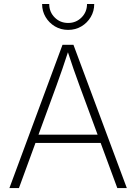

<svg xmlns="http://www.w3.org/2000/svg" viewBox="-20 -955 692 975"><path d="M27.8 0 297.4 -727.5H353L624 0H575.7L383.8 -520Q369.1 -559.1 353.3 -605Q337.4 -650.9 318.8 -708H331.1Q312.5 -650.9 296.6 -604.7Q280.8 -558.6 266.6 -520L76.2 0ZM143.6 -229V-271H508.3V-229ZM326.2 -803.2Q289.1 -803.2 259 -821Q229 -838.9 211.4 -868.7Q193.8 -898.4 193.8 -934.6H230Q230 -894 257.8 -866.2Q285.6 -838.4 326.2 -838.4Q366.2 -838.4 394 -866.2Q421.9 -894 421.9 -934.6H458.5Q458.5 -898.4 440.9 -868.7Q423.3 -838.9 393.3 -821Q363.3 -803.2 326.2 -803.2Z"/></svg>

Font: Inter 16pt ExtraLight
Style: Regular
Weight: 250
Version: Version 4.001;git-66647c0bb